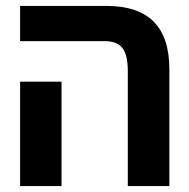

<svg xmlns="http://www.w3.org/2000/svg" viewBox="-20 -629 640 649"><path d="M333.5 -490H48V-609H339Q446.5 -609 499.5 -555.8Q552.5 -502.5 552.5 -394.5V0H412V-388.5Q412 -443.5 393.8 -466.8Q375.5 -490 333.5 -490ZM48 -353H188V0H48Z"/></svg>

Font: JuliaMono
Style: Bold
Weight: 700
Monospace: yes
Designer: cormullion
Foundry: corm
Version: Version 0.055; ttfautohint (v1.8.4)